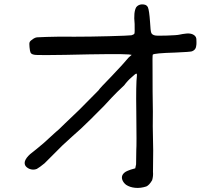

<svg xmlns="http://www.w3.org/2000/svg" viewBox="-20 -751 1043 899"><path d="M618.2 -717.8Q627.9 -729.5 643.6 -730.5Q666 -731.4 672.4 -717.3Q678.7 -703.1 682.6 -647.5Q684.6 -605.5 688.5 -596.7Q692.4 -587.9 706.1 -585Q715.8 -583 762.2 -584.5Q808.6 -585.9 820.8 -588.9Q833 -591.8 851.6 -593.8Q868.2 -595.7 880.9 -590.8Q897.5 -584 899.4 -569.3Q899.4 -564.5 899.9 -554.2Q900.4 -543.9 898.4 -534.2Q896.5 -517.6 878.9 -510.7Q870.1 -507.8 800.8 -504.9Q701.2 -502 695.3 -495.1Q693.4 -493.2 694.3 -415Q694.3 -306.6 695.3 -265.6Q696.3 -243.2 695.3 -159.2Q695.3 -124 697.3 -45.9Q697.3 19.5 696.3 53.7Q698.2 73.2 692.4 92.8Q678.7 116.2 665 122.1Q637.7 130.9 612.8 128.4Q587.9 126 570.3 114.3Q556.6 103.5 552.2 89.4Q547.9 75.2 556.6 63.5Q562.5 56.6 569.3 52.7Q576.2 48.8 592.8 43L613.3 37.1L617.2 18.6Q618.2 -32.2 618.2 -49.8Q620.1 -68.4 618.2 -226.6Q616.2 -358.4 621.1 -397.5Q622.1 -406.2 618.2 -406.2Q614.3 -406.2 595.7 -388.7Q578.1 -374 561.5 -351.6Q547.9 -338.9 528.8 -320.3Q509.8 -301.8 466.8 -254.9Q455.1 -243.2 405.8 -193.8Q356.4 -144.5 318.4 -112.3Q291 -87.9 271.5 -69.3Q230.5 -28.3 188.5 13.7Q166 32.2 152.3 40Q134.8 46.9 116.2 39.1Q102.5 32.2 98.1 23.4Q93.8 14.6 96.7 3.9Q101.6 -11.7 121.1 -29.3Q146.5 -48.8 184.6 -81.1Q213.9 -108.4 241.2 -132.8Q249 -137.7 284.2 -172.9Q317.4 -204.1 351.6 -237.3Q398.4 -284.2 441.4 -328.1Q445.3 -335.9 502.9 -394.5Q560.5 -455.1 583 -482.4L596.7 -494.1L583 -496.1Q534.2 -500 285.2 -494.1Q170.9 -492.2 148.9 -493.7Q127 -495.1 123 -504.9Q120.1 -510.7 118.2 -530.3Q116.2 -547.9 119.1 -554.2Q122.1 -560.5 135.7 -569.3Q144.5 -575.2 152.8 -576.2Q161.1 -577.1 198.2 -578.1Q250 -580.1 330.1 -579.1Q400.4 -579.1 491.2 -581.5Q582 -584 595.7 -585.9Q606.4 -588.9 609.4 -593.8Q611.3 -597.7 610.4 -638.7Q604.5 -695.3 618.2 -717.8Z"/></svg>

Font: JasonHandwriting4
Style: Regular
Weight: 400
Version: Version 1.01.21